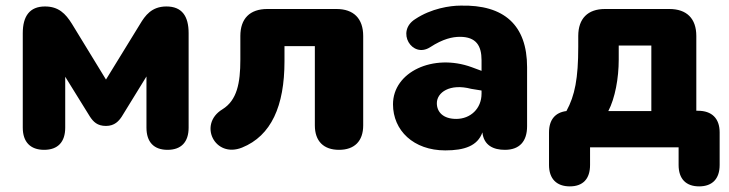

<svg xmlns="http://www.w3.org/2000/svg" viewBox="-20 -524 2594 683"><path d="M137 9C186 9 212 -19 212 -70V-251L300 -109C312 -91 326 -76 357 -76C388 -76 403 -94 413 -109L501 -252V-70C501 -19 527 9 576 9C625 9 651 -19 651 -70V-406C651 -467 627 -501 572 -501C519 -501 496 -468 478 -438L357 -241L236 -439C213 -476 188 -501 140 -501C86 -501 61 -467 61 -406V-70C61 -19 88 9 137 9Z M1186 9C1241 9 1272 -22 1272 -78V-396C1272 -458 1238 -492 1177 -492H931C869 -492 835 -458 835 -396V-312C835 -228 823 -167 771 -135C684 -82 744 40 841 1C945 -41 992 -147 992 -306V-360H1100V-78C1100 -22 1131 9 1186 9Z M1564 11C1632 11 1679 -5 1696 -53C1701 -7 1735 9 1776 9C1828 9 1855 -21 1855 -75V-285C1855 -434 1774 -508 1618 -504C1581 -504 1514 -494 1457 -456C1387 -412 1446 -315 1510 -356C1556 -386 1590 -393 1616 -393C1674 -393 1693 -361 1693 -310V-272L1658 -285C1521 -335 1378 -268 1378 -153C1378 -60 1451 11 1564 11ZM1534 -157C1534 -195 1580 -228 1656 -208L1693 -202V-191C1693 -137 1653 -101 1603 -101C1557 -101 1534 -125 1534 -157Z M2007 139C2054 139 2079 112 2079 63V0H2394V63C2394 112 2420 139 2467 139C2514 139 2540 112 2540 63V-53C2540 -103 2512 -130 2463 -130H2457V-396C2457 -458 2423 -492 2361 -492H2132C2071 -492 2037 -458 2037 -396V-358C2037 -245 2025 -184 1995 -129C1955 -124 1933 -98 1933 -53V63C1933 112 1960 139 2007 139ZM2144 -129C2168 -175 2181 -246 2181 -312V-362H2297V-129Z"/></svg>

Font: SN Pro Heavy
Style: Regular
Weight: 800
Designer: Tobias Whetton
Foundry: Supernotes
Version: Version 1.001;Glyphs 3.2 (3249)